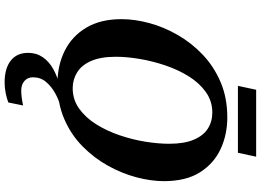

<svg xmlns="http://www.w3.org/2000/svg" viewBox="-169 -721 1130 832"><g transform="rotate(90 396.0 -305.0)"><path d="M342.3 11Q263.4 11 200 -20.5Q136.6 -52 99.8 -114Q63 -176 63 -266Q63 -324 80 -387Q97 -450 131.5 -510Q166 -570 217 -618.5Q268 -667 336 -696Q404 -725 488.9 -725Q563 -725 625.7 -696Q688.5 -667 726.7 -606.5Q765 -546 765 -450Q765 -395 748.5 -332Q732 -269 698.5 -208.5Q665 -148 614.5 -98Q564 -48 495.8 -18.5Q427.6 11 342.3 11ZM362 -55Q411.7 -55 450.8 -83Q489.8 -111 518.5 -156.8Q547.3 -202.7 566.1 -258.2Q585 -313.7 594 -369.7Q603 -425.7 603 -473Q603 -538 585.5 -579.5Q568 -621 537.5 -640.5Q507 -660 467.7 -660Q418.2 -660 378.9 -632Q339.6 -604 311 -558.2Q282.4 -512.3 263.6 -456.8Q244.8 -401.3 235.4 -345.3Q226 -289.3 226 -242Q226 -176.6 244 -135.3Q262 -94 293.2 -74.5Q324.4 -55 362 -55ZM337 240Q276.8 240 242.9 213.5Q209 187 209 138Q209 102 228 74.5Q247 47 280.5 28.5Q314 10 357 0H434Q411 6 383 21.5Q355 37 335 60.5Q315 84 315 117Q315 140.5 331 154.2Q347 168 372 168Q386 168 402 166Q418 164 437 160L424 224Q405.2 231 382.6 235.5Q360 240 337 240ZM352 -771 369 -850H659L642 -771Z"/></g></svg>

Font: Noto Serif
Style: Italic
Weight: 400
Italic angle: -12°
Designer: Monotype Design Team
Foundry: Monotype Imaging Inc.
Version: Version 2.013